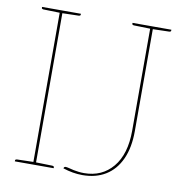

<svg xmlns="http://www.w3.org/2000/svg" viewBox="-80 -775 813 857"><g transform="rotate(10 327.0 -346.0)"><path d="M124 0V-700H136V0ZM42 0V-5Q42 -7 44.5 -8.5Q47 -10 49 -10L126 -12L127 0ZM133 0 134 -12 211 -10Q213 -10 215.5 -8.5Q218 -7 218 -5V0ZM127 -700 126 -688 49 -690Q47 -690 44.5 -691.5Q42 -693 42 -695V-700ZM218 -700V-695Q218 -693 215.5 -691.5Q213 -690 211 -690L134 -688L133 -700ZM349 8Q306 8 261 -7L262 -10Q264 -15 270 -15Q275 -15 285 -12.5Q295 -10 308 -7Q318 -5 330 -3.5Q342 -2 355 -2Q436 -2 485 -60.5Q534 -119 534 -226V-700H546V-226Q546 -151 522 -98.5Q498 -46 454 -19Q410 8 349 8ZM537 -700 536 -688 459 -690Q457 -690 454.5 -691.5Q452 -693 452 -695V-700ZM628 -700V-695Q628 -693 625.5 -691.5Q623 -690 621 -690L544 -688L543 -700Z"/></g></svg>

Font: Aleo Thin
Style: Regular
Weight: 250
Designer: Alessio Laiso
Foundry: Alessio Laiso
Version: Version 2.001;gftools[0.9.29]